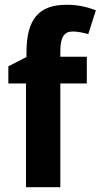

<svg xmlns="http://www.w3.org/2000/svg" viewBox="-20 -785 422 805"><path d="M344 -435V-547H233V-571C233 -629 249 -653 285 -653C308 -653 331 -647 350 -642L382 -742C341 -757 305 -765 259 -765C142 -765 91 -704 91 -564V-546L15 -507V-435H89V0H233V-435Z"/></svg>

Font: Noto Sans Thai Looped SemiCondensed
Style: Bold
Weight: 700
Width: 4
Designer: Sasikarn Vongin, Ben Mitchell
Foundry: The Fontpad Ltd
Version: Version 1.001